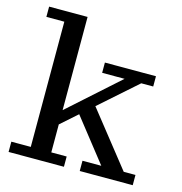

<svg xmlns="http://www.w3.org/2000/svg" viewBox="-102 -775 825 868"><g transform="rotate(15 310.5 -341.0)"><path d="M15 0V-48H106V-634H22V-682H202V-48H274V0ZM348 0V-48H436L263 -268L321 -326L541 -48H596V0ZM193 -171 161 -209 436 -455H331V-503H570V-455H514Z"/></g></svg>

Font: Montagu Slab
Style: Regular
Weight: 400
Version: Version 1.000